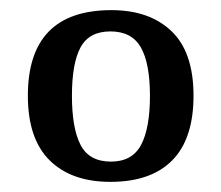

<svg xmlns="http://www.w3.org/2000/svg" viewBox="-20 -739 437 379"><path d="M198 -380Q121 -380 78 -422.5Q35 -465 35 -550Q35 -719 200 -719Q275 -719 318.5 -677.5Q362 -636 362 -550Q362 -465 320 -422.5Q278 -380 198 -380ZM199 -420Q241 -420 258.5 -453Q276 -486 276 -550Q276 -614 258 -645.5Q240 -677 198 -677Q156 -677 139 -645.5Q122 -614 122 -550Q122 -486 139 -453Q156 -420 199 -420Z"/></svg>

Font: Noto Serif Grantha
Style: Regular
Weight: 400
Designer: Monotype Design Team
Foundry: Monotype Imaging Inc.
Version: Version 2.004; ttfautohint (v1.8.4.7-5d5b)